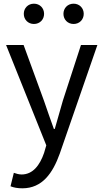

<svg xmlns="http://www.w3.org/2000/svg" viewBox="-20 -787 561 1041"><path d="M101 234C209 234 266 152 304 46L508 -543H419L321 -242C307 -193 291 -138 277 -88H272C253 -139 235 -194 218 -242L108 -543H13L231 1L219 42C196 109 158 159 97 159C82 159 66 154 55 150L37 223C54 230 76 234 101 234ZM164 -657C196 -657 219 -681 219 -712C219 -743 196 -767 164 -767C132 -767 109 -743 109 -712C109 -681 132 -657 164 -657ZM379 -657C411 -657 434 -681 434 -712C434 -743 411 -767 379 -767C347 -767 324 -743 324 -712C324 -681 347 -657 379 -657Z"/></svg>

Font: Source Han Sans JP
Style: Regular
Weight: 400
Designer: Ryoko NISHIZUKA 西塚涼子 (kana, bopomofo & ideographs); Paul D. Hunt (Latin, Greek & Cyrillic); Sandoll Communications 산돌커뮤니
Foundry: Adobe
Version: Version 2.004;hotconv 1.0.118;makeotfexe 2.5.65603